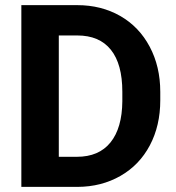

<svg xmlns="http://www.w3.org/2000/svg" viewBox="-20 -731 690 751"><path d="M63.5 0V-710.9H282.2Q376 -710.9 450 -668.7Q523.9 -626.5 565.4 -548.6Q606.9 -470.7 606.9 -371.6V-338.9Q606.9 -239.7 566.2 -162.6Q525.4 -85.4 451.2 -43Q377 -0.5 283.7 0ZM210 -592.3V-117.7H280.8Q366.7 -117.7 412.1 -173.8Q457.5 -230 458.5 -334.5V-372.1Q458.5 -480.5 413.6 -536.4Q368.7 -592.3 282.2 -592.3Z"/></svg>

Font: RobotoDraft
Style: Bold
Weight: 700
Version: Version 2.001150; 2014